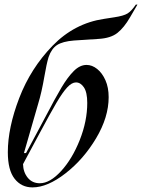

<svg xmlns="http://www.w3.org/2000/svg" viewBox="-20 -802 617 834"><path d="M153 -225 80 -89Q81 -54 100.5 -30Q120 -6 153 -6Q197 -6 245.5 -59Q294 -112 326.5 -194Q359 -276 359 -355Q359 -401 344.5 -422.5Q330 -444 310 -444Q292 -444 272 -422.5Q252 -401 225.5 -356Q199 -311 153 -225ZM432 -720 477 -727Q517 -733 534 -743.5Q551 -754 570 -782H577L545 -727Q519 -682 490 -659Q461 -636 408 -633L301 -626Q252 -622 228 -606.5Q204 -591 191 -554Q182 -524 173 -471Q161 -401 146 -352L84 -137H93L143 -230L175 -290Q221 -378 247.5 -422.5Q274 -467 300.5 -493.5Q327 -520 356 -520Q380 -520 402 -502.5Q424 -485 438 -453.5Q452 -422 452 -380Q452 -293 397.5 -201.5Q343 -110 264.5 -49Q186 12 121 12Q73 12 43.5 -25.5Q14 -63 14 -141Q14 -247 63.5 -376Q113 -505 208 -603Q303 -701 432 -720Z"/></svg>

Font: Nyght Serif Italic
Style: Regular
Weight: 400
Italic angle: -16°
Designer: Maksym Kobuzan
Version: Version 0.410